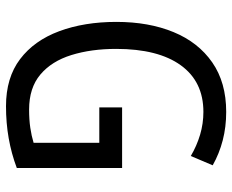

<svg xmlns="http://www.w3.org/2000/svg" viewBox="-87 -677 774 640"><g transform="rotate(90 300.0 -357.0)"><path d="M338 -377H540V-26Q492 -8 441 1Q390 10 334 10Q239 10 177 -37Q115 -84 84 -167.5Q53 -251 53 -358Q53 -466 87 -548.5Q121 -631 188 -677.5Q255 -724 353 -724Q403 -724 447.5 -712.5Q492 -701 531 -679L500 -606Q466 -626 429 -637Q392 -648 353 -648Q252 -648 197.5 -572.5Q143 -497 143 -357Q143 -274 163.5 -208Q184 -142 228.5 -104.5Q273 -67 345 -67Q379 -67 406 -71Q433 -75 456 -82V-301H338Z"/></g></svg>

Font: Noto Sans Ethiopic Cond
Style: Regular
Weight: 400
Width: 3
Designer: Monotype Design Team
Foundry: Monotype Imaging Inc.
Version: Version 2.102; ttfautohint (v1.8.4.7-5d5b)